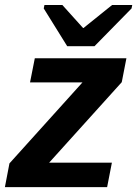

<svg xmlns="http://www.w3.org/2000/svg" viewBox="-25 -767 562 787"><path d="M433.6 -100.1 414.1 0H-4.9L13.7 -97.2L313 -429.2H98.1L117.7 -528.3H493.2L474.1 -430.2L176.3 -100.1ZM514.2 -732.4 362.3 -577.6H250.5L154.3 -732.4L157.2 -746.6H230.5L315.4 -652.3H317.4L434.6 -746.6H517.1Z"/></svg>

Font: Arimo
Style: Italic
Weight: 400
Italic angle: -12°
Designer: Steve Matteson
Foundry: Monotype Imaging Inc.
Version: Version 1.33